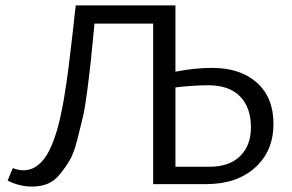

<svg xmlns="http://www.w3.org/2000/svg" viewBox="-20 -678 1075 707"><path d="M761 -428Q865 -428 926 -373.5Q987 -319 987 -222Q987 -122 919.5 -61Q852 0 739 0H544V-591H328Q320 -509 315.5 -465Q311 -421 302.5 -353Q294 -285 285.5 -248.5Q277 -212 264.5 -163Q252 -114 237 -88.5Q222 -63 201.5 -37.5Q181 -12 155.5 -1.5Q130 9 98 9Q52 9 8 -13L27 -59Q48 -51 66 -51Q96 -51 120 -70Q144 -89 161.5 -124Q179 -159 192 -206Q205 -253 215 -312Q225 -371 233 -434Q241 -497 249 -569Q255 -628 259 -658H626V-414Q696 -428 761 -428ZM752 -64Q824 -64 864 -103Q904 -142 904 -209Q904 -282 864 -323Q824 -364 747 -364Q690 -364 626 -356V-64Z"/></svg>

Font: EauTestText Medium
Style: Regular
Weight: 500
Designer: Christian Thalmann (Catharsis Fonts)
Version: Version 0.001;PS 000.001;hotconv 1.0.88;makeotf.lib2.5.64775